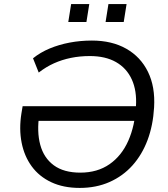

<svg xmlns="http://www.w3.org/2000/svg" viewBox="-20 -913 826 942"><path d="M371 9Q291 9 231.5 -19Q172 -47 135.5 -97Q99 -147 86 -213.5Q73 -280 85 -356L91 -392H678L667 -320H142L173 -353Q160 -267 177.5 -202.5Q195 -138 244 -102Q293 -66 374 -66Q458 -66 517.5 -107.5Q577 -149 609.5 -222.5Q642 -296 647 -391Q652 -468 626.5 -523.5Q601 -579 549 -608.5Q497 -638 421 -638Q372 -638 328 -629Q284 -620 245 -602.5Q206 -585 170 -557L142 -627Q178 -656 223.5 -675Q269 -694 321.5 -704Q374 -714 431 -714Q529 -714 599.5 -674Q670 -634 706 -560.5Q742 -487 736 -386Q731 -298 704 -226Q677 -154 630 -101.5Q583 -49 517.5 -20Q452 9 371 9ZM498 -805 512 -893H601L587 -805ZM315 -805 329 -893H418L404 -805Z"/></svg>

Font: Nunito Sans 10pt
Style: Italic
Weight: 400
Italic angle: -9°
Designer: Vernon Adams
Foundry: Vernon Adams
Version: Version 3.101;gftools[0.9.27]